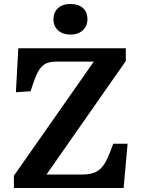

<svg xmlns="http://www.w3.org/2000/svg" viewBox="-20 -946 712 966"><path d="M50 0V-62L452 -636H265Q238 -636 219 -629.5Q200 -623 186 -606.5Q172 -590 160 -561Q148 -532 134 -487L60 -482L72 -703H613V-639L214 -68H393Q425 -68 447.5 -75Q470 -82 487 -98.5Q504 -115 518.5 -145.5Q533 -176 550 -223H622L602 0ZM334 -772Q296 -772 272.5 -793Q249 -814 249 -849Q249 -884 272 -905Q295 -926 334 -926Q375 -926 397.5 -905.5Q420 -885 420 -850Q420 -815 396.5 -793.5Q373 -772 334 -772Z"/></svg>

Font: Literata 18pt SemiBold
Style: Regular
Weight: 600
Designer: Latin by Veronika Burian and Jose Scaglione. Greek by Irene Vlachou. Cyrillic by Vera Evstafieva.
Foundry: TypeTogether
Version: Version 3.103;gftools[0.9.29]